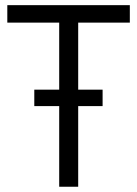

<svg xmlns="http://www.w3.org/2000/svg" viewBox="-20 -710 521 730"><path d="M110.4 -369.1H205.1V-624H7.8V-690.4H473.6V-624H277.3V-369.1H370.1V-306.6H277.3V0H205.1V-306.6H110.4Z"/></svg>

Font: Dinish
Style: Regular
Weight: 400
Designer: Bert Driehuis
Foundry: Playbeing
Version: Version 3.006; git-39231f3c-release